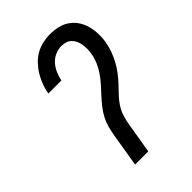

<svg xmlns="http://www.w3.org/2000/svg" viewBox="-218 -839 936 936"><g transform="rotate(-45 250.0 -371.5)"><path d="M148 0 176 -169Q180 -194 186.5 -219Q193 -244 205 -267.5Q217 -291 234 -312.5Q251 -334 269.5 -354Q288 -374 306 -394Q324 -414 339 -436Q354 -458 364.5 -482.5Q375 -507 379 -532Q382 -547 382 -562.5Q382 -578 380 -592.5Q378 -607 372 -620.5Q366 -634 356 -644Q346 -654 332 -658.5Q318 -663 302 -663Q281 -663 259 -653.5Q237 -644 221.5 -626Q206 -608 197 -586.5Q188 -565 184 -544H94Q98 -569 107 -593.5Q116 -618 129.5 -641Q143 -664 161.5 -684Q180 -704 203 -717.5Q226 -731 251.5 -737Q277 -743 302 -743Q331 -743 357.5 -737Q384 -731 406 -716Q428 -701 442.5 -679Q457 -657 464 -631.5Q471 -606 472 -578Q473 -550 468 -522Q464 -497 455 -472Q446 -447 433.5 -423.5Q421 -400 404.5 -378Q388 -356 369.5 -336Q351 -316 332 -296.5Q313 -277 298.5 -254Q284 -231 276.5 -206Q269 -181 265 -156L239 0Z"/></g></svg>

Font: Iosevka SS04 Medium
Style: Italic
Weight: 500
Italic angle: -9°
Monospace: yes
Designer: Belleve Invis
Foundry: Belleve Invis
Version: Version 19.0.0; ttfautohint (v1.8.4)